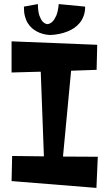

<svg xmlns="http://www.w3.org/2000/svg" viewBox="-20 -918 536 948"><path d="M462.9 -144 456.1 9.8 37.1 -23.9 40 -147.9 196.8 -146 181.2 -564 37.1 -560.1V-713.9L460 -696.8L457 -573.2L331.1 -568.8L291 -145ZM400.4 -885.3Q400.4 -858.9 392.8 -838.9Q385.3 -818.8 373 -804.2Q360.8 -789.6 345.2 -779.3Q329.6 -769 313.5 -762.7Q275.4 -747.1 227.1 -745.1Q190.4 -747.1 161.6 -762.7Q149.4 -769 137.7 -779.3Q126 -789.6 116.9 -804.2Q107.9 -818.8 102.8 -838.9Q97.7 -858.9 98.1 -885.3L167 -897.9Q167.5 -860.4 174.8 -840.3Q182.1 -820.3 190.9 -811Q201.2 -800.3 214.4 -798.8Q227.5 -800.3 238.8 -811Q248.5 -820.3 257.6 -840.3Q266.6 -860.4 270 -897.9Z"/></svg>

Font: Peralta
Style: Regular
Weight: 400
Designer: Astigmatic (AOETI)
Foundry: Astigmatic (AOETI)
Version: Version 1.000